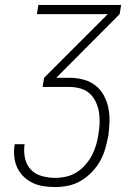

<svg xmlns="http://www.w3.org/2000/svg" viewBox="-20 -755 540 775"><path d="M203 0Q179 0 155.5 -3.5Q132 -7 111.5 -17Q91 -27 75 -42.5Q59 -58 49.5 -78.5Q40 -99 37.5 -123Q35 -147 39 -170Q39 -171 39 -171.5Q39 -172 39 -173H79Q79 -172 79 -171.5Q79 -171 79 -171Q75 -143 81 -116Q87 -89 104.5 -70.5Q122 -52 148.5 -44.5Q175 -37 203 -37Q225 -37 247 -42Q269 -47 288.5 -59Q308 -71 324 -89Q340 -107 350.5 -127Q361 -147 367.5 -168.5Q374 -190 377 -212Q381 -234 382 -257.5Q383 -281 379.5 -302.5Q376 -324 366.5 -344Q357 -364 341.5 -378Q326 -392 304.5 -398Q283 -404 260 -404H152L158 -441L415 -698H129L135 -735H469L463 -698L207 -441H260Q289 -441 316 -434Q343 -427 364.5 -410.5Q386 -394 399 -370Q412 -346 417.5 -319Q423 -292 422 -263Q421 -234 417 -206Q412 -180 404.5 -154Q397 -128 383.5 -104Q370 -80 350 -59.5Q330 -39 306 -25Q282 -11 255.5 -5.5Q229 0 203 0Z"/></svg>

Font: Iosevka Curly XLtObl
Style: Regular
Weight: 200
Italic angle: -9°
Monospace: yes
Designer: Belleve Invis
Foundry: Belleve Invis
Version: Version 11.1.0; ttfautohint (v1.8.3)